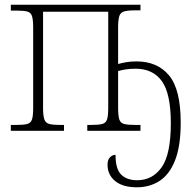

<svg xmlns="http://www.w3.org/2000/svg" viewBox="-20 -556 822 816"><path d="M562 240Q502 240 469.5 213.5Q437 187 437 144Q437 123 447.5 112.5Q458 102 471 102Q471 163 495.5 186.5Q520 210 563 210Q628 210 667 155Q706 100 706 -32Q706 -158 668 -211Q630 -264 556 -264Q532 -264 514 -261Q496 -258 482 -254V-98Q482 -64 487 -48.5Q492 -33 508 -29Q524 -25 556 -25H577V0H351V-25H367Q398 -25 414 -29Q430 -33 435 -48.5Q440 -64 440 -98V-506H163V-98Q163 -64 168.5 -48.5Q174 -33 190 -29Q206 -25 237 -25H252V0H26V-25H48Q80 -25 95.5 -29Q111 -33 116 -48.5Q121 -64 121 -98V-438Q121 -472 116 -487.5Q111 -503 96 -507Q81 -511 50 -511H26V-536H577V-512H554Q523 -512 507.5 -507.5Q492 -503 487 -487.5Q482 -472 482 -439V-284Q496 -288 515.5 -291.5Q535 -295 560 -295Q649 -295 698.5 -235.5Q748 -176 748 -35Q748 65 724 125.5Q700 186 658 213Q616 240 562 240Z"/></svg>

Font: Noto Serif SemiCondensed ExtraLight
Style: Regular
Weight: 200
Width: 4
Designer: Monotype Design Team
Foundry: Monotype Imaging Inc.
Version: Version 2.014